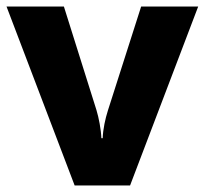

<svg xmlns="http://www.w3.org/2000/svg" viewBox="-20 -569 628 589"><path d="M209 0H379L588 -549H413L311 -230C303 -205 296 -173 295 -145H291C290 -172 283 -208 276 -231L176 -549H0Z"/></svg>

Font: Noto Sans Gurmukhi ExtraBold
Style: Regular
Weight: 800
Designer: Jelle Bosma - Monotype Design Team
Foundry: Monotype Imaging Inc.
Version: Version 2.004